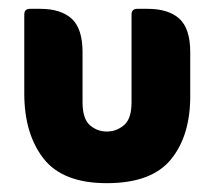

<svg xmlns="http://www.w3.org/2000/svg" viewBox="-20 -406 486 435"><path d="M222 9Q122 9 78.5 -47Q35 -103 35 -194V-373Q35 -386 48 -386H71Q118 -386 142.5 -363.5Q167 -341 167 -288V-175Q167 -137 183.5 -122.5Q200 -108 222 -108Q244 -108 261 -122.5Q278 -137 278 -174V-373Q278 -386 291 -386H314Q362 -386 386.5 -363.5Q411 -341 411 -288V-188Q411 -98 367 -44.5Q323 9 222 9Z"/></svg>

Font: Zain Black
Style: Regular
Weight: 900
Designer: Zain,Boutros
Foundry: Mobile Telecommunications Company (Zain), 2024
Version: Version 1.50; ttfautohint (v1.8.4)